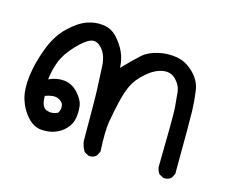

<svg xmlns="http://www.w3.org/2000/svg" viewBox="-64 -253 628 536"><g transform="rotate(15 250.0 15.0)"><path d="M446.3 199.2 433.6 192.4Q427.7 184.6 425.8 173.8Q428.7 23.4 426.8 1.5Q424.8 -20.5 422.9 -41Q420.9 -61.5 405.8 -77.1Q390.6 -92.8 367.7 -88.9Q344.7 -85 321.3 -64.5Q297.9 -43.9 288.1 -22.9Q278.3 -2 271 29.8Q263.7 61.5 259.3 87.9Q254.9 114.3 257.8 173.8L251 186.5Q242.2 195.3 228.5 193.4L215.8 186.5Q207 172.9 205.1 156.2Q205.1 34.2 203.6 4.4Q202.1 -25.4 200.7 -57.1Q199.2 -88.9 184.1 -106.4Q168.9 -124 152.8 -119.1Q136.7 -114.3 111.8 -87.9Q86.9 -61.5 77.1 -36.1Q67.4 -10.7 64.5 16.6Q86.9 5.9 109.4 8.3Q131.8 10.7 148.9 29.3Q166 47.9 168.5 64.9Q170.9 82 168 100.1Q165 118.2 151.9 132.3Q138.7 146.5 120.6 152.8Q102.5 159.2 81.1 157.2Q59.6 155.3 41.5 135.3Q23.4 115.2 15.1 87.9Q6.8 60.5 11.7 21.5Q16.6 -17.6 32.7 -60.5Q48.8 -103.5 75.7 -129.4Q102.5 -155.3 127 -164.1Q151.4 -172.9 175.3 -169.4Q199.2 -166 215.3 -147.9Q231.4 -129.9 240.2 -110.4Q249 -90.8 250 -66.4Q282.2 -99.6 298.3 -113.8Q314.5 -127.9 342.3 -134.3Q370.1 -140.6 396.5 -135.7Q422.9 -130.9 444.8 -109.4Q466.8 -87.9 470.7 -59.6Q474.6 -31.2 475.6 -3.4Q476.6 24.4 475.6 179.7L468.8 192.4Q460.9 200.2 446.3 199.2ZM115.2 99.6Q122.1 90.8 120.6 78.6Q119.1 66.4 105 60.5Q90.8 54.7 67.4 63.5Q67.4 95.7 83 101.6Q98.6 107.4 115.2 99.6Z"/></g></svg>

Font: NaikaiFont
Style: Regular
Weight: 400
Version: Version 1.67